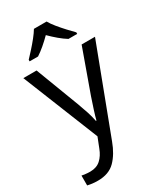

<svg xmlns="http://www.w3.org/2000/svg" viewBox="-245 -853 999 1181"><g transform="rotate(-30 255.0 -263.0)"><path d="M1 -536H95L211 -231Q226 -191 238 -154.5Q250 -118 256 -85H260Q266 -110 279 -150.5Q292 -191 306 -232L415 -536H510L279 74Q251 150 206.5 195Q162 240 84 240Q60 240 42 237.5Q24 235 11 232V162Q22 164 37.5 166Q53 168 70 168Q116 168 144.5 142Q173 116 189 73L217 2ZM299 -766Q311 -744 333.5 -716.5Q356 -689 380.5 -662.5Q405 -636 424 -617V-606H362Q336 -622 308 -645.5Q280 -669 253 -696Q226 -669 199 -646Q172 -623 146 -606H86V-617Q105 -637 128.5 -663Q152 -689 174 -716.5Q196 -744 209 -766Z"/></g></svg>

Font: Noto Sans Wancho
Style: Regular
Weight: 400
Designer: Monotype Design Team
Foundry: Monotype Imaging Inc.
Version: Version 2.001; ttfautohint (v1.8.4.7-5d5b)